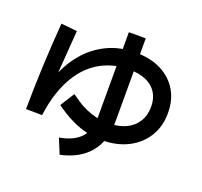

<svg xmlns="http://www.w3.org/2000/svg" viewBox="-147 -978 1295 1228"><g transform="rotate(20 500.0 -364.0)"><path d="M187 -120 77 -121Q78 -265 84.5 -412.5Q91 -560 103 -712L212 -701Q201 -560 191.5 -424.5Q182 -289 181 -172L135 -175Q142 -283 177 -377.5Q212 -472 273 -545Q334 -618 419.5 -659.5Q505 -701 613 -701Q715 -701 787.5 -664Q860 -627 899.5 -561.5Q939 -496 939 -407Q939 -315 896 -246Q853 -177 777 -138.5Q701 -100 602 -100Q544 -100 493.5 -112.5Q443 -125 402 -144Q361 -163 328.5 -183.5Q296 -204 274 -220L335 -317Q357 -301 384 -283Q411 -265 444 -250Q477 -235 516 -225.5Q555 -216 600 -216Q669 -216 719 -239Q769 -262 796.5 -305.5Q824 -349 824 -409Q824 -464 799 -503.5Q774 -543 726.5 -564Q679 -585 610 -585Q539 -585 479 -564.5Q419 -544 370 -505Q321 -466 284 -409Q247 -352 222.5 -279.5Q198 -207 187 -120ZM379 80 337 -22Q434 -39 480.5 -90Q527 -141 527 -233V-808H642V-239Q642 -110 574.5 -28.5Q507 53 379 80Z"/></g></svg>

Font: Murecho Thin Medium
Style: Regular
Weight: 500
Version: Version 1.010